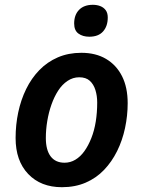

<svg xmlns="http://www.w3.org/2000/svg" viewBox="-20 -771 591 800"><path d="M238 9Q150 9 97.5 -46Q45 -101 45 -196Q45 -251 56 -303Q67 -355 89 -400Q111 -445 144 -479Q177 -513 221 -532Q265 -551 319 -551Q379 -551 422 -525.5Q465 -500 488.5 -453.5Q512 -407 512 -341Q512 -289 501 -237.5Q490 -186 468 -141.5Q446 -97 413.5 -63Q381 -29 337 -10Q293 9 238 9ZM249 -93Q273 -93 294 -105.5Q315 -118 331.5 -141Q348 -164 360.5 -195.5Q373 -227 379 -264.5Q385 -302 385 -344Q385 -372 377.5 -396Q370 -420 354 -434.5Q338 -449 310 -449Q284 -449 261.5 -434Q239 -419 222.5 -393.5Q206 -368 194.5 -335.5Q183 -303 177 -267Q171 -231 171 -196Q171 -146 191 -119.5Q211 -93 249 -93ZM352 -618Q325 -618 307 -631Q289 -644 289 -673Q289 -709 309.5 -730Q330 -751 367 -751Q384 -751 398 -745.5Q412 -740 420.5 -728.5Q429 -717 429 -698Q429 -662 409.5 -640Q390 -618 352 -618Z"/></svg>

Font: Noto Sans Display SemiBold
Style: Italic
Weight: 600
Italic angle: -12°
Designer: Monotype Design Team
Foundry: Monotype Imaging Inc.
Version: Version 2.003